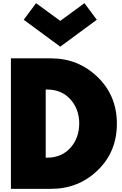

<svg xmlns="http://www.w3.org/2000/svg" viewBox="-20 -1194 772 1214"><path d="M49 -825H303Q475 -825 597 -707Q719 -589 719 -412Q719 -234 597.5 -117Q476 0 303 0H49ZM269 -628V-197H277Q368 -197 424 -258Q480 -319 481 -412Q481 -504 425 -566Q369 -628 277 -628ZM361 -899 130 -1069 208 -1174 361 -1062 514 -1174 592 -1069Z"/></svg>

Font: Spartan MB
Style: Regular
Weight: 900
Designer: Matt Bailey
Foundry: Matt Bailey
Version: Version 001.001